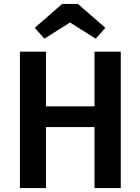

<svg xmlns="http://www.w3.org/2000/svg" viewBox="-20 -953 712 973"><path d="M335 -839 465 -757 514 -812 375 -933H295L156 -812L205 -757ZM592 0V-691H459V-414H213V-691H81V0H213V-309H459V0Z"/></svg>

Font: Fira Sans Medium
Style: Regular
Weight: 500
Designer: Carrois Corporate & Edenspiekermann AG
Foundry: Carrois Corporate GbR & Edenspiekermann AG
Version: Version 4.203